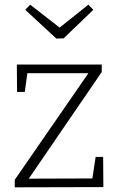

<svg xmlns="http://www.w3.org/2000/svg" viewBox="-20 -801 510 821"><path d="M389 -130H421L422 -1L43 0V-32L358 -488H97L86 -408H53L52 -525H415V-493L103 -37L375 -38ZM235 -683 358 -781 379 -759 252 -637 221 -636 88 -759 109 -781Z"/></svg>

Font: Bitter Pro Light
Style: Regular
Weight: 300
Designer: Sol Matas, and Bitter project Authors
Foundry: Sol Matas
Version: Version 1.010